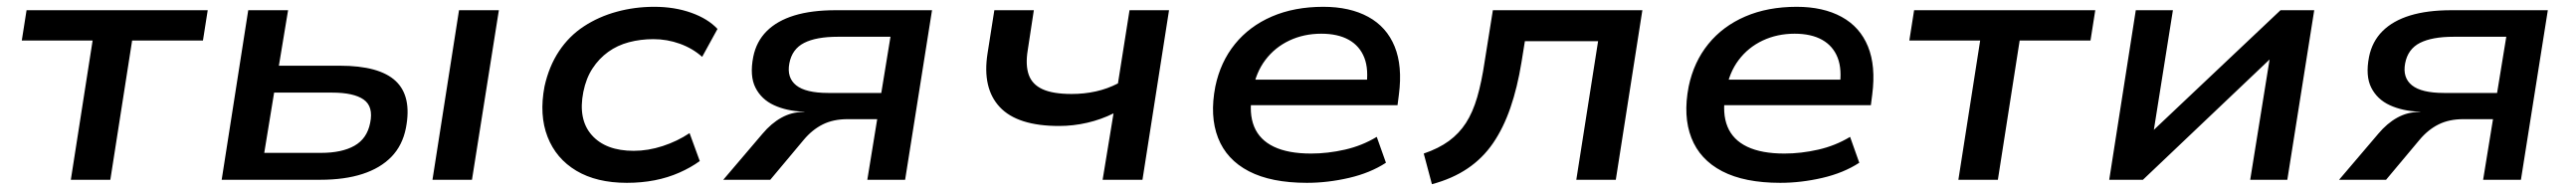

<svg xmlns="http://www.w3.org/2000/svg" viewBox="-20 -528 7564 561"><path d="M188 0 252 -409H44L58 -498H590L576 -409H368L304 0Z M631 0 709 -498H826L799 -335H978Q1094 -335 1142 -290Q1190 -245 1172 -152Q1162 -101 1129.5 -67.5Q1097 -34 1044.5 -17Q992 0 921 0ZM756 -79H923Q984 -79 1021 -100Q1058 -121 1067 -167Q1077 -215 1048 -235.5Q1019 -256 955 -256H785ZM1250 0 1328 -498H1445L1366 0Z M1821 9Q1732 9 1672.5 -26.5Q1613 -62 1588 -126Q1563 -190 1579 -274Q1592 -333 1621.5 -377.5Q1651 -422 1694.5 -450.5Q1738 -479 1791 -493.5Q1844 -508 1901 -508Q1961 -508 2010 -490.5Q2059 -473 2087 -443L2042 -361Q2014 -386 1976.5 -399.5Q1939 -413 1899 -413Q1861 -413 1827 -404Q1793 -395 1766 -375.5Q1739 -356 1720 -327Q1701 -298 1693 -258Q1677 -177 1718 -131Q1759 -85 1841 -85Q1883 -85 1926 -99Q1969 -113 2005 -137L2035 -55Q2009 -36 1975 -21Q1941 -6 1902.5 1.5Q1864 9 1821 9Z M2104 0 2219 -135Q2245 -166 2275 -182.5Q2305 -199 2338 -199H2344L2339 -200Q2290 -202 2253 -219Q2216 -236 2198.5 -270.5Q2181 -305 2192 -361Q2201 -406 2231.5 -436.5Q2262 -467 2312.5 -482.5Q2363 -498 2434 -498H2717L2638 0H2527L2556 -178H2469Q2427 -178 2396 -162.5Q2365 -147 2340 -117L2242 0ZM2412 -255H2568L2595 -420H2440Q2377 -420 2341.5 -402Q2306 -384 2298 -342Q2290 -300 2318 -277.5Q2346 -255 2412 -255Z M3218 0 3250 -195Q3214 -177 3173 -167.5Q3132 -158 3090 -158Q2968 -158 2916 -213.5Q2864 -269 2880 -371L2900 -498H3016L2998 -380Q2991 -337 3001 -308.5Q3011 -280 3041.5 -266Q3072 -252 3127 -252Q3164 -252 3198 -259.5Q3232 -267 3263 -283L3297 -498H3413L3335 0Z M3818 9Q3713 9 3647.5 -25Q3582 -59 3557 -123Q3532 -187 3549 -274Q3564 -346 3606.5 -398.5Q3649 -451 3715 -479.5Q3781 -508 3866 -508Q3944 -508 3998 -478.5Q4052 -449 4075.5 -391.5Q4099 -334 4088 -250L4084 -219H3630L3641 -294H4016L3992 -271Q4000 -324 3986.5 -358.5Q3973 -393 3941 -411Q3909 -429 3860 -429Q3809 -429 3766.5 -409Q3724 -389 3696 -352Q3668 -315 3659 -263L3657 -252Q3647 -195 3663 -156Q3679 -117 3721 -97Q3763 -77 3830 -77Q3879 -77 3929.5 -88.5Q3980 -100 4023 -126L4050 -50Q4004 -20 3941.5 -5.5Q3879 9 3818 9Z M4185 13 4161 -77Q4205 -92 4235 -114Q4265 -136 4285 -167Q4305 -198 4318 -242.5Q4331 -287 4340 -348L4364 -498H4803L4725 0H4609L4673 -407H4458L4448 -345Q4436 -271 4415.5 -211.5Q4395 -152 4364.5 -107.5Q4334 -63 4289.5 -33Q4245 -3 4185 13Z M5208 9Q5103 9 5037.5 -25Q4972 -59 4947 -123Q4922 -187 4939 -274Q4954 -346 4996.5 -398.5Q5039 -451 5105 -479.5Q5171 -508 5256 -508Q5334 -508 5388 -478.5Q5442 -449 5465.5 -391.5Q5489 -334 5478 -250L5474 -219H5020L5031 -294H5406L5382 -271Q5390 -324 5376.5 -358.5Q5363 -393 5331 -411Q5299 -429 5250 -429Q5199 -429 5156.5 -409Q5114 -389 5086 -352Q5058 -315 5049 -263L5047 -252Q5037 -195 5053 -156Q5069 -117 5111 -97Q5153 -77 5220 -77Q5269 -77 5319.5 -88.5Q5370 -100 5413 -126L5440 -50Q5394 -20 5331.5 -5.5Q5269 9 5208 9Z M5731 0 5795 -409H5587L5601 -498H6133L6119 -409H5911L5847 0Z M6174 0 6252 -498H6361L6304 -140H6298L6677 -498H6776L6697 0H6588L6646 -360H6652L6273 0Z M6849 0 6964 -135Q6990 -166 7020 -182.5Q7050 -199 7083 -199H7089L7084 -200Q7035 -202 6998 -219Q6961 -236 6943.5 -270.5Q6926 -305 6937 -361Q6946 -406 6976.5 -436.5Q7007 -467 7057.5 -482.5Q7108 -498 7179 -498H7462L7383 0H7272L7301 -178H7214Q7172 -178 7141 -162.5Q7110 -147 7085 -117L6987 0ZM7157 -255H7313L7340 -420H7185Q7122 -420 7086.5 -402Q7051 -384 7043 -342Q7035 -300 7063 -277.5Q7091 -255 7157 -255Z"/></svg>

Font: Nunito Sans 7pt SemiExpanded SemiBold
Style: Italic
Weight: 600
Width: 6
Italic angle: -9°
Designer: Vernon Adams
Foundry: Vernon Adams
Version: Version 3.101;gftools[0.9.27]